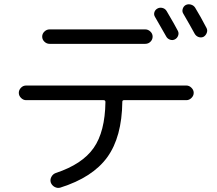

<svg xmlns="http://www.w3.org/2000/svg" viewBox="-20 -858 1040 922"><path d="M780.3 -804.7Q822.3 -733.4 834 -710Q839.8 -699.2 835.4 -687Q831.1 -674.8 819.8 -668.9Q808.6 -663.1 796.4 -667.5Q784.2 -671.9 778.3 -682.6Q748 -736.3 724.6 -776.4Q717.8 -787.1 721.2 -798.8Q724.6 -810.5 735.8 -816.9Q747.1 -823.2 760.3 -819.8Q773.4 -816.4 780.3 -804.7ZM917 -821.3Q943.4 -778.3 971.7 -723.6Q977.5 -712.9 973.1 -700.7Q968.8 -688.5 958 -681.6Q946.3 -675.8 933.6 -680.2Q920.9 -684.6 914.1 -697.3Q894.5 -733.4 860.4 -792Q853.5 -802.7 857.4 -815.4Q861.3 -828.1 872.1 -834Q883.8 -839.8 897 -835.9Q910.2 -832 917 -821.3ZM217.8 -716.8H677.7Q691.4 -716.8 702.1 -706.5Q712.9 -696.3 712.9 -682.1Q712.9 -668 702.6 -657.7Q692.4 -647.5 677.7 -647.5H217.8Q204.1 -647.5 193.4 -657.7Q182.6 -668 182.6 -682.1Q182.6 -696.3 193.4 -706.5Q204.1 -716.8 217.8 -716.8ZM105.5 -377Q91.8 -377 81.1 -387.7Q70.3 -398.4 70.3 -412.1Q70.3 -425.8 80.6 -436.5Q90.8 -447.3 105.5 -447.3H875Q888.7 -447.3 899.4 -436.5Q910.2 -425.8 910.2 -412.1Q910.2 -398.4 899.4 -387.7Q888.7 -377 875 -377H575.2Q567.4 -377 567.4 -369.1Q565.4 -200.2 495.1 -103Q424.8 -5.9 269.5 43Q255.9 46.9 242.2 39.6Q228.5 32.2 223.6 17.6Q219.7 3.9 227.1 -9.3Q234.4 -22.5 248 -27.3Q375 -69.3 429.7 -147.5Q484.4 -225.6 486.3 -368.2Q486.3 -377 477.5 -377Z"/></svg>

Font: Rounded Mgen+ 1mn regular
Style: Regular
Weight: 400
Designer: [Source Han Sans]
Ryoko NISHIZUKA  (kana & ideographs); Paul D. Hunt (Latin, Greek & Cyrillic); Wenlong ZHANG  (bopomofo
Version: Version 1.059.20150602